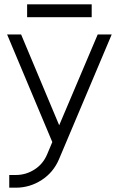

<svg xmlns="http://www.w3.org/2000/svg" viewBox="-20 -660 551 892"><path d="M13 -500 223 0 199 57Q180 102 141 127Q101 153 53 153H23V212H53Q119 212 174 176Q228 141 254 80L499 -500H434L255 -78L78 -500ZM106 -580H406V-640H106Z"/></svg>

Font: Unageo Variable
Style: Regular
Weight: 300
Designer: Richard Sepsi
Foundry: Richard Sepsi
Version: Version 2.200